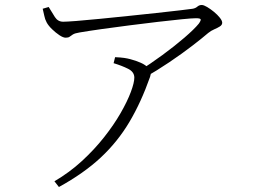

<svg xmlns="http://www.w3.org/2000/svg" viewBox="-20 -713 1040 769"><path d="M151 -678 175 -685Q188 -663 200 -644.5Q212 -626 233 -626Q246 -626 285.5 -629Q325 -632 379.5 -637.5Q434 -643 493 -649Q552 -655 606.5 -661Q661 -667 700 -671.5Q739 -676 752 -678Q763 -680 770.5 -686.5Q778 -693 788 -693Q796 -693 809.5 -685Q823 -677 837 -665.5Q851 -654 860.5 -642Q870 -630 870 -622Q870 -613 860.5 -607Q851 -601 838 -595.5Q825 -590 814 -581Q792 -562 750.5 -530Q709 -498 658.5 -464Q608 -430 557 -401L536 -428Q582 -457 630.5 -492.5Q679 -528 718.5 -562Q758 -596 776 -618Q786 -632 783.5 -636Q781 -640 765 -640Q750 -640 709 -636Q668 -632 613 -625.5Q558 -619 499 -611.5Q440 -604 387 -596.5Q334 -589 299 -583Q280 -580 272 -575Q264 -570 259 -566Q254 -562 243 -562Q233 -562 218 -572Q203 -582 188.5 -596Q174 -610 167 -623Q160 -636 157.5 -649.5Q155 -663 151 -678ZM435 -460 441 -484Q464 -483 477.5 -481Q491 -479 502 -476Q525 -470 544 -461.5Q563 -453 574 -441Q582 -433 584 -426.5Q586 -420 581 -405Q545 -303 498 -224Q451 -145 383.5 -82Q316 -19 216 36L198 13Q258 -22 308 -68Q358 -114 397 -163.5Q436 -213 463 -260Q490 -307 504 -344.5Q518 -382 518 -402Q518 -425 493 -437.5Q468 -450 435 -460Z"/></svg>

Font: Noto Serif TC
Style: Regular
Weight: 200
Designer: Ryoko NISHIZUKA 西塚涼子 (kana & ideographs); Frank Grießhammer (Latin, Greek & Cyrillic); Wenlong ZHANG 张文龙 (bopomofo); San
Foundry: Adobe
Version: Version 2.001;hotconv 1.1.0;makeotfexe 2.6.0